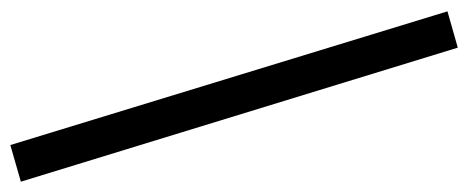

<svg xmlns="http://www.w3.org/2000/svg" viewBox="-294 -530 872 357"><g transform="rotate(-90 141.5 -351.0)"><path d="M-17.3 -747.7 50.8 -767.3 299.4 45.5 231.9 64.7Z"/></g></svg>

Font: Min Sans VF VF
Style: Regular
Weight: 400
Designer: Jinseong-Kim, NotoSansCJK, Nunito
Foundry: Jinseong-Kim
Version: Version 1.420;Glyphs 3.1.2 (3151)